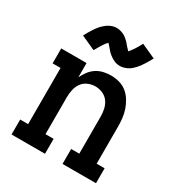

<svg xmlns="http://www.w3.org/2000/svg" viewBox="-180 -899 961 1024"><g transform="rotate(30 300.0 -386.5)"><path d="M40 0V-92H89V-438H40V-530H196V-442Q206 -463 220 -482Q234 -501 253.5 -514Q273 -527 296 -532.5Q319 -538 343 -538Q369 -538 394.5 -531Q420 -524 440 -508Q460 -492 474 -469.5Q488 -447 496.5 -422.5Q505 -398 508 -372Q511 -346 511 -320V-92H560V0H354V-92H404V-320Q404 -343 399 -366Q394 -389 380.5 -408Q367 -427 345 -436.5Q323 -446 300 -446Q277 -446 255 -436.5Q233 -427 219.5 -408Q206 -389 201 -366Q196 -343 196 -320V-92H246V0ZM357 -605Q348 -605 339.5 -606.5Q331 -608 322 -612Q313 -616 306 -620.5Q299 -625 291 -631Q283 -637 277 -643.5Q271 -650 266 -656Q261 -662 254 -670Q247 -678 243 -682Q237 -676 232 -669.5Q227 -663 221 -654Q215 -645 208.5 -633.5Q202 -622 194 -608L106 -648Q113 -661 120 -673Q127 -685 133.5 -695Q140 -705 146.5 -714Q153 -723 160 -730.5Q167 -738 176.5 -746Q186 -754 196.5 -760Q207 -766 219 -769.5Q231 -773 243 -773Q249 -773 255 -772Q261 -771 267 -769.5Q273 -768 278.5 -765.5Q284 -763 289.5 -760.5Q295 -758 299.5 -754.5Q304 -751 309 -746.5Q314 -742 318.5 -738Q323 -734 326.5 -729.5Q330 -725 333.5 -721Q337 -717 341 -712.5Q345 -708 349.5 -703.5Q354 -699 357 -695Q363 -702 368 -708.5Q373 -715 379 -723.5Q385 -732 391.5 -743.5Q398 -755 406 -770L494 -730Q487 -717 480 -705Q473 -693 466.5 -683Q460 -673 453.5 -664Q447 -655 440 -647.5Q433 -640 423.5 -631.5Q414 -623 403.5 -617.5Q393 -612 381 -608.5Q369 -605 357 -605Z"/></g></svg>

Font: Iosevka Curly Slab SmBdEx
Style: Regular
Weight: 600
Width: 7
Monospace: yes
Designer: Belleve Invis
Foundry: Belleve Invis
Version: Version 11.1.0; ttfautohint (v1.8.3)